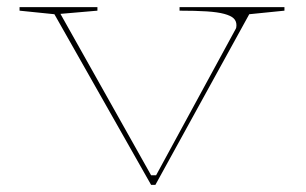

<svg xmlns="http://www.w3.org/2000/svg" viewBox="-20 -520 860 540"><path d="M405 0 133 -480 35 -490V-500H254V-490L150 -481L405 -27H419L642 -437Q644 -440 644.5 -443Q645 -446 645 -449Q645 -461 637 -468.5Q629 -476 610.5 -481Q592 -486 561 -488Q530 -490 485 -490V-500H780V-490L681 -480L417 0Z"/></svg>

Font: Kalnia SemiExpanded Thin
Style: Regular
Weight: 250
Width: 6
Designer: Frida Medrano
Foundry: Frida Medrano
Version: Version 1.105